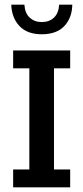

<svg xmlns="http://www.w3.org/2000/svg" viewBox="-20 -798 354 818"><path d="M36 0V-76H105V-507H36V-583H279V-507H210V-76H279V0ZM158 -652Q96 -652 63 -687Q30 -722 28 -778H84Q86 -742 106.5 -723Q127 -704 158 -704Q190 -704 210 -723Q230 -742 232 -778H288Q287 -722 254 -687Q221 -652 158 -652Z"/></svg>

Font: Rokkitt SemiBold Medium
Style: Regular
Weight: 500
Version: Version 3.103